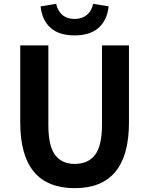

<svg xmlns="http://www.w3.org/2000/svg" viewBox="-20 -980 787 1014"><path d="M375 13.7Q86.9 13.7 86.9 -333V-740.2H235.4V-320.3Q235.4 -209 271 -161.6Q306.6 -114.3 375 -114.3Q445.3 -114.3 481.9 -162.1Q518.6 -210 518.6 -320.3V-740.2H661.1V-333Q661.1 13.7 375 13.7ZM374 -793Q292 -793 247.1 -833Q202.1 -873 194.3 -946.3L276.4 -960Q284.2 -922.9 309.1 -901.4Q334 -879.9 374 -879.9Q413.1 -879.9 439 -901.4Q464.8 -922.9 471.7 -960L553.7 -946.3Q545.9 -873 500.5 -833Q455.1 -793 374 -793Z"/></svg>

Font: Gen Shin Gothic Bold
Style: Bold
Weight: 700
Designer: [Source Han Sans]
Ryoko NISHIZUKA  (kana & ideographs); Paul D. Hunt (Latin, Greek & Cyrillic); Wenlong ZHANG  (bopomofo
Version: Version 1.002.20150607